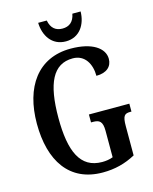

<svg xmlns="http://www.w3.org/2000/svg" viewBox="-134 -1003 880 1101"><g transform="rotate(-15 306.0 -452.5)"><path d="M328 -771C411 -771 452 -840 453 -915H404C395 -867 367 -847 328 -847C289 -847 261 -867 252 -915H201C203 -840 244 -771 328 -771ZM338 10C410 10 472 -6 533 -39V-213C533 -274 545 -285 578 -285H586V-332H346V-285H357C395 -285 414 -274 414 -217V-60C394 -52 371 -49 350 -49C220 -49 172 -159 172 -358C172 -563 222 -667 339 -667C412 -667 445 -604 445 -535C507 -535 539 -566 539 -611C539 -675 469 -724 342 -724C146 -724 44 -574 44 -358C44 -137 140 10 338 10Z"/></g></svg>

Font: Noto Serif Hebrew ExtraCondensed SemiBold
Style: Regular
Weight: 600
Width: 2
Designer: Monotype Design Team
Foundry: Monotype Imaging Inc.
Version: Version 2.004